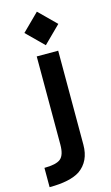

<svg xmlns="http://www.w3.org/2000/svg" viewBox="-162 -703 552 951"><g transform="rotate(-15 113.5 -227.0)"><path d="M184 41Q184 126 124 168Q73 201 -32 201V102Q28 102 51 83.5Q74 65 74 11V-441H184ZM219 -569 132 -483 45 -569 132 -655Z"/></g></svg>

Font: RailwayN12
Style: Semibold
Weight: 400
Version: 1999; 1.0, initial release  Kernus: V2.0